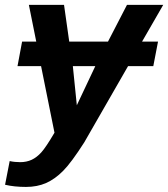

<svg xmlns="http://www.w3.org/2000/svg" viewBox="-62 -548 679 776"><path d="M512.2 -379.9H576.7L557.6 -280.8H455.6L278.3 27.8Q226.1 109.4 193.1 142.6Q160.2 175.8 124.3 191.7Q88.4 207.5 43 207.5Q-4.4 207.5 -41.5 198.7L-22.9 103Q-3.4 107.4 19.5 107.4Q45.4 107.4 66.2 97.7Q86.9 87.9 105.2 67.6Q123.5 47.4 158.2 -11.7L104 -280.8H8.8L27.3 -379.9H84.5L54.7 -528.3H196.8L217.8 -379.9H374.5L451.2 -528.3H597.7ZM323.2 -280.8H232.4L248.5 -122.6Z"/></svg>

Font: Liberation Sans
Style: Bold Italic
Weight: 700
Italic angle: -12°
Designer: Steve Matteson
Foundry: Ascender Corporation
Version: Version 2.1.5